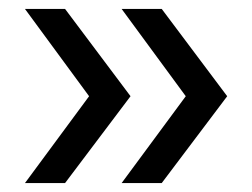

<svg xmlns="http://www.w3.org/2000/svg" viewBox="-20 -530 565 431"><path d="M253 -119 397 -314 253 -510H343L490 -314L343 -119ZM36 -119 180 -314 36 -510H126L273 -314L126 -119Z"/></svg>

Font: MuseoModerno SemiBold
Style: Regular
Weight: 400
Version: Version 1.001